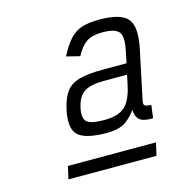

<svg xmlns="http://www.w3.org/2000/svg" viewBox="-91 -906 782 775"><g transform="rotate(-15 300.0 -518.5)"><path d="M302 -364Q210 -364 180.5 -393.5Q151 -423 168 -499Q178 -544 197 -569.5Q216 -595 252.5 -605Q289 -615 348 -615H450L460 -664Q472 -721 456.5 -741Q441 -761 387 -761Q345 -761 321 -745Q297 -729 277 -691L221 -705Q243 -747 264.5 -771Q286 -795 315.5 -804.5Q345 -814 388 -814Q479 -814 507 -780Q535 -746 517 -659L474 -455Q470 -438 475.5 -433Q481 -428 503 -427L496 -373Q456 -372 440.5 -385Q425 -398 424 -427Q396 -390 370 -377Q344 -364 302 -364ZM304 -417Q362 -417 390 -441.5Q418 -466 431 -528L440 -570H343Q287 -570 260.5 -552.5Q234 -535 224 -490Q215 -447 232 -432Q249 -417 304 -417ZM102 -223 114 -276H482L470 -223Z"/></g></svg>

Font: Victor Mono Thin ExtraLight
Style: Italic
Weight: 250
Italic angle: -12°
Monospace: yes
Version: Version 1.561;gftools[0.9.30]